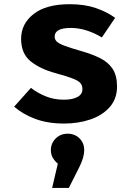

<svg xmlns="http://www.w3.org/2000/svg" viewBox="-20 -583 655 933"><path d="M290.3 -98.5Q330.8 -98.5 355.6 -111.3Q380.5 -124.1 380.5 -149.7Q380.5 -167.2 370.8 -179Q361 -190.8 333.3 -201.5Q305.6 -212.3 251.3 -227.2Q176.4 -247.2 129.5 -284.6Q82.6 -322.1 82.6 -394.4Q82.6 -467.2 143.3 -514.9Q204.1 -562.6 319 -562.6Q391.8 -562.6 445.9 -543.8Q500 -525.1 539.5 -496.4L474.9 -401Q441 -422.1 402.1 -434.6Q363.1 -447.2 323.6 -447.2Q245.6 -447.2 245.6 -405.1Q245.6 -391.3 255.6 -381.3Q265.6 -371.3 293.3 -360.8Q321 -350.3 374.4 -334.9Q427.2 -320 466.4 -300.5Q505.6 -281 527.2 -248.5Q548.7 -215.9 548.7 -162.6Q548.7 -103.1 513.3 -62.8Q477.9 -22.6 419.5 -2.6Q361 17.4 291.3 17.4Q212.3 17.4 151.8 -5.1Q91.3 -27.7 48.7 -64.6L130.3 -155.9Q162.1 -131.3 202.3 -114.9Q242.6 -98.5 290.3 -98.5ZM308.7 66.7Q343.1 66.7 366.2 89.2Q389.2 111.8 389.2 146.2Q389.2 164.6 382.8 186.2Q376.4 207.7 364.6 230.8L314.4 330.3H233.3L261 212.3Q246.7 200.5 236.9 184.4Q227.2 168.2 227.2 146.2Q227.2 113.3 250.5 90Q273.8 66.7 308.7 66.7Z"/></svg>

Font: FiraCode Nerd Font
Style: Bold
Weight: 700
Designer: Carrois Corporate, Edenspiekermann AG, Nikita Prokopov
Foundry: Carrois Corporate, Edenspiekermann AG, Nikita Prokopov
Version: Version 6.002;Nerd Fonts 2.1.0